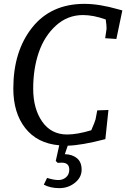

<svg xmlns="http://www.w3.org/2000/svg" viewBox="-20 -740 654 995"><path d="M207 217 224 182Q259 193 282.5 193Q306 193 322.5 178.5Q339 164 339 139Q339 103 300 103L279 104L269 94L287 13Q173 3 111 -76Q49 -155 49 -281Q49 -474 146.5 -597Q244 -720 418 -720Q494 -720 592 -692Q610 -687 614 -686L583 -538L525 -542L532 -589Q532 -591 532 -599.5Q532 -608 528 -639Q464 -662 410 -662Q330 -662 270 -607.5Q210 -553 181 -468.5Q152 -384 152 -280.5Q152 -177 198.5 -110Q245 -43 328 -43Q380 -43 453 -65Q473 -111 475 -121L484 -168L542 -170L526 -19Q404 13 331 15L316 59Q355 60 379 80Q403 100 403 139.5Q403 179 368.5 207Q334 235 287.5 235Q241 235 207 217Z"/></svg>

Font: Andada
Style: Italic
Weight: 400
Italic angle: -8.29999°
Designer: Carolina Giovagnoli
Foundry: Carolina Giovagnoli
Version: Version 1.003